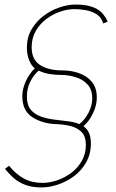

<svg xmlns="http://www.w3.org/2000/svg" viewBox="-20 -735 508 843"><path d="M346 -181Q379 -159 379 -106Q379 -59 358.5 -22.5Q338 14 305 38.5Q272 63 234 75.5Q196 88 162 88Q122 88 92 77Q62 66 40.5 47Q19 28 2 6L20 -7Q50 30 85 49Q120 68 167 68Q198 68 231.5 56.5Q265 45 293.5 23.5Q322 2 339.5 -29Q357 -60 357 -99Q357 -137 337.5 -156Q318 -175 288.5 -182Q259 -189 227 -190Q166 -192 122 -220.5Q78 -249 78 -312Q78 -336 86 -359.5Q94 -383 106.5 -402.5Q119 -422 133 -435Q117 -447 107.5 -472Q98 -497 98 -525Q98 -571 118.5 -606Q139 -641 171.5 -665.5Q204 -690 241 -702.5Q278 -715 311 -715Q343 -715 366 -710Q389 -705 405.5 -695.5Q422 -686 433.5 -672Q445 -658 453 -640L433 -632Q426 -658 405.5 -671.5Q385 -685 358.5 -690Q332 -695 307 -695Q276 -695 243 -683.5Q210 -672 182 -650.5Q154 -629 136.5 -598Q119 -567 119 -528Q119 -473 156 -449.5Q193 -426 252 -426Q292 -426 326.5 -414Q361 -402 383 -376Q405 -350 405 -307Q405 -283 397 -259.5Q389 -236 376 -215.5Q363 -195 346 -181ZM98 -312Q98 -274 115 -253.5Q132 -233 159 -223.5Q186 -214 217.5 -210Q249 -206 278.5 -202.5Q308 -199 328 -190Q352 -208 368.5 -239.5Q385 -271 385 -303Q385 -342 364 -364.5Q343 -387 311.5 -396.5Q280 -406 248 -406Q220 -406 195 -410.5Q170 -415 150 -425Q129 -408 113.5 -377.5Q98 -347 98 -312Z"/></svg>

Font: Raleway Thin
Style: Italic
Weight: 100
Italic angle: -12°
Designer: Matt McInerney, Pablo Impallari, Rodrigo Fuenzalida
Foundry: Matt McInerney, Pablo Impallari, Rodrigo Fuenzalida
Version: Version 4.026